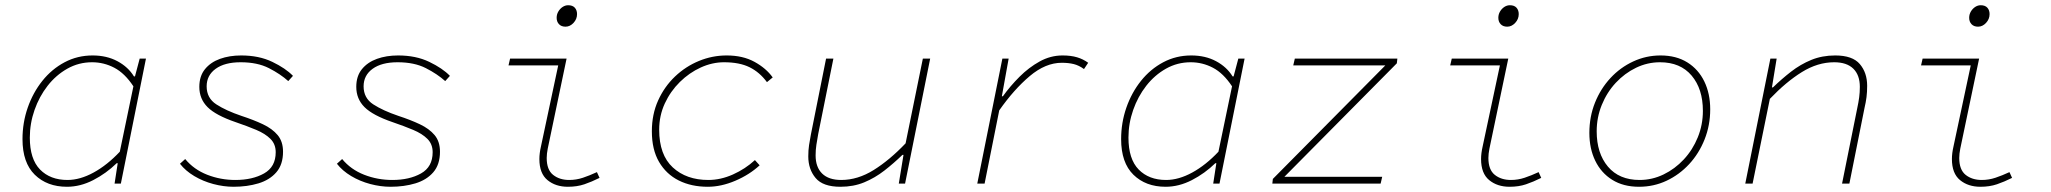

<svg xmlns="http://www.w3.org/2000/svg" viewBox="-20 -702 7840 734"><path d="M236 12Q160 12 113 -34Q66 -80 66 -170Q66 -233 86 -290.5Q106 -348 142 -393Q178 -438 227 -464Q276 -490 334 -490Q388 -490 429 -468Q470 -446 492 -410H496L514 -478H538L442 0H418L430 -78H426Q386 -39 336.5 -13.5Q287 12 236 12ZM238 -14Q286 -14 338 -42.5Q390 -71 438 -122L490 -372Q457 -422 417 -443Q377 -464 332 -464Q281 -464 237.5 -439.5Q194 -415 162 -374Q130 -333 112 -281.5Q94 -230 94 -176Q94 -94 133 -54Q172 -14 238 -14Z M873 12Q835 12 795.5 1.5Q756 -9 722.5 -29Q689 -49 668 -76L688 -94Q721 -54 772 -34Q823 -14 880 -14Q945 -14 989.5 -39Q1034 -64 1034 -120Q1034 -151 1014 -171Q994 -191 959.5 -205.5Q925 -220 881 -235Q805 -261 773.5 -292.5Q742 -324 742 -370Q742 -411 763.5 -437.5Q785 -464 821 -477Q857 -490 902 -490Q970 -490 1021 -465.5Q1072 -441 1100 -412L1082 -392Q1052 -419 1008 -441.5Q964 -464 900 -464Q839 -464 804.5 -439Q770 -414 770 -372Q770 -327 807 -303Q844 -279 903 -259Q949 -244 985 -227Q1021 -210 1041.5 -185.5Q1062 -161 1062 -122Q1062 -73 1036.5 -43.5Q1011 -14 968 -1Q925 12 873 12Z M1473 12Q1435 12 1395.5 1.5Q1356 -9 1322.5 -29Q1289 -49 1268 -76L1288 -94Q1321 -54 1372 -34Q1423 -14 1480 -14Q1545 -14 1589.5 -39Q1634 -64 1634 -120Q1634 -151 1614 -171Q1594 -191 1559.5 -205.5Q1525 -220 1481 -235Q1405 -261 1373.5 -292.5Q1342 -324 1342 -370Q1342 -411 1363.5 -437.5Q1385 -464 1421 -477Q1457 -490 1502 -490Q1570 -490 1621 -465.5Q1672 -441 1700 -412L1682 -392Q1652 -419 1608 -441.5Q1564 -464 1500 -464Q1439 -464 1404.5 -439Q1370 -414 1370 -372Q1370 -327 1407 -303Q1444 -279 1503 -259Q1549 -244 1585 -227Q1621 -210 1641.5 -185.5Q1662 -161 1662 -122Q1662 -73 1636.5 -43.5Q1611 -14 1568 -1Q1525 12 1473 12Z M2151 12Q2104 12 2073 -13.5Q2042 -39 2042 -94Q2042 -105 2043.5 -117Q2045 -129 2048 -142L2114 -452H1924L1930 -478H2146L2074 -134Q2072 -124 2071 -115Q2070 -106 2070 -98Q2070 -53 2094.5 -33.5Q2119 -14 2156 -14Q2183 -14 2208.5 -22.5Q2234 -31 2262 -44L2272 -22Q2242 -7 2214 2.5Q2186 12 2151 12ZM2142 -600Q2126 -600 2117 -609.5Q2108 -619 2108 -634Q2108 -647 2114.5 -658Q2121 -669 2131 -675.5Q2141 -682 2152 -682Q2169 -682 2177.5 -672.5Q2186 -663 2186 -648Q2186 -629 2172.5 -614.5Q2159 -600 2142 -600Z M2686 12Q2623 12 2575 -12Q2527 -36 2499.5 -83Q2472 -130 2472 -200Q2472 -265 2496 -318Q2520 -371 2560.5 -409.5Q2601 -448 2652 -469Q2703 -490 2758 -490Q2820 -490 2864.5 -465.5Q2909 -441 2934 -406L2912 -388Q2884 -426 2845.5 -445Q2807 -464 2748 -464Q2703 -464 2659 -444Q2615 -424 2579 -388.5Q2543 -353 2521.5 -306.5Q2500 -260 2500 -206Q2500 -110 2552 -62Q2604 -14 2688 -14Q2735 -14 2782 -35Q2829 -56 2866 -90L2884 -70Q2845 -34 2791 -11Q2737 12 2686 12Z M3193 12Q3126 12 3098 -21.5Q3070 -55 3070 -104Q3070 -128 3073 -147.5Q3076 -167 3080 -188L3138 -478H3166L3108 -190Q3104 -168 3101 -148.5Q3098 -129 3098 -108Q3098 -63 3123 -38.5Q3148 -14 3196 -14Q3259 -14 3320 -52Q3381 -90 3442 -154L3508 -478H3536L3440 0H3416L3434 -110H3430Q3397 -78 3361 -50Q3325 -22 3284 -5Q3243 12 3193 12Z M3716 0 3812 -478H3836L3810 -334H3814Q3842 -373 3877.5 -408.5Q3913 -444 3954.5 -467Q3996 -490 4042 -490Q4074 -490 4097.5 -483Q4121 -476 4140 -462L4124 -438Q4105 -452 4085 -457Q4065 -462 4039 -462Q3977 -462 3916.5 -411Q3856 -360 3800 -280L3744 0Z M4436 12Q4360 12 4313 -34Q4266 -80 4266 -170Q4266 -233 4286 -290.5Q4306 -348 4342 -393Q4378 -438 4427 -464Q4476 -490 4534 -490Q4588 -490 4629 -468Q4670 -446 4692 -410H4696L4714 -478H4738L4642 0H4618L4630 -78H4626Q4586 -39 4536.5 -13.5Q4487 12 4436 12ZM4438 -14Q4486 -14 4538 -42.5Q4590 -71 4638 -122L4690 -372Q4657 -422 4617 -443Q4577 -464 4532 -464Q4481 -464 4437.5 -439.5Q4394 -415 4362 -374Q4330 -333 4312 -281.5Q4294 -230 4294 -176Q4294 -94 4333 -54Q4372 -14 4438 -14Z M4844 0 4846 -18 5276 -452H4924L4930 -478H5322L5320 -460L4890 -26H5264L5258 0Z M5751 12Q5704 12 5673 -13.5Q5642 -39 5642 -94Q5642 -105 5643.5 -117Q5645 -129 5648 -142L5714 -452H5524L5530 -478H5746L5674 -134Q5672 -124 5671 -115Q5670 -106 5670 -98Q5670 -53 5694.5 -33.5Q5719 -14 5756 -14Q5783 -14 5808.5 -22.5Q5834 -31 5862 -44L5872 -22Q5842 -7 5814 2.5Q5786 12 5751 12ZM5742 -600Q5726 -600 5717 -609.5Q5708 -619 5708 -634Q5708 -647 5714.5 -658Q5721 -669 5731 -675.5Q5741 -682 5752 -682Q5769 -682 5777.5 -672.5Q5786 -663 5786 -648Q5786 -629 5772.5 -614.5Q5759 -600 5742 -600Z M6246 12Q6186 12 6143.5 -14.5Q6101 -41 6078.5 -87.5Q6056 -134 6056 -194Q6056 -256 6077.5 -309.5Q6099 -363 6136.5 -403.5Q6174 -444 6223.5 -467Q6273 -490 6328 -490Q6388 -490 6430.5 -463.5Q6473 -437 6495.5 -390.5Q6518 -344 6518 -284Q6518 -223 6496.5 -169Q6475 -115 6437.5 -74.5Q6400 -34 6351 -11Q6302 12 6246 12ZM6248 -14Q6296 -14 6339.5 -35Q6383 -56 6417 -92.5Q6451 -129 6470.5 -177Q6490 -225 6490 -278Q6490 -362 6447 -413Q6404 -464 6326 -464Q6278 -464 6234.5 -443Q6191 -422 6157 -385.5Q6123 -349 6103.5 -301Q6084 -253 6084 -200Q6084 -116 6127 -65Q6170 -14 6248 -14Z M6652 0 6748 -478H6772L6754 -368H6758Q6791 -400 6827 -428Q6863 -456 6904.5 -473Q6946 -490 6996 -490Q7062 -490 7090 -457Q7118 -424 7118 -374Q7118 -350 7115.5 -330.5Q7113 -311 7108 -290L7050 0H7022L7080 -288Q7085 -311 7087.5 -330Q7090 -349 7090 -370Q7090 -415 7065 -439.5Q7040 -464 6992 -464Q6929 -464 6868.5 -426.5Q6808 -389 6746 -324L6680 0Z M7551 12Q7504 12 7473 -13.5Q7442 -39 7442 -94Q7442 -105 7443.5 -117Q7445 -129 7448 -142L7514 -452H7324L7330 -478H7546L7474 -134Q7472 -124 7471 -115Q7470 -106 7470 -98Q7470 -53 7494.5 -33.5Q7519 -14 7556 -14Q7583 -14 7608.5 -22.5Q7634 -31 7662 -44L7672 -22Q7642 -7 7614 2.5Q7586 12 7551 12ZM7542 -600Q7526 -600 7517 -609.5Q7508 -619 7508 -634Q7508 -647 7514.5 -658Q7521 -669 7531 -675.5Q7541 -682 7552 -682Q7569 -682 7577.5 -672.5Q7586 -663 7586 -648Q7586 -629 7572.5 -614.5Q7559 -600 7542 -600Z"/></svg>

Font: SourceCodeVF
Style: Italic
Weight: 200
Italic angle: -11°
Monospace: yes
Designer: Paul D. Hunt, Teo Tuominen
Foundry: Adobe
Version: Version 1.026;hotconv 1.1.0;makeotfexe 2.6.0